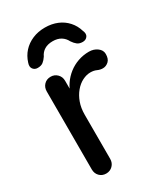

<svg xmlns="http://www.w3.org/2000/svg" viewBox="-184 -822 787 904"><g transform="rotate(-30 209.0 -370.0)"><path d="M120 0Q98 0 84 -14.5Q70 -29 70 -51V-475Q70 -497 84 -511.5Q98 -526 120 -526Q141 -526 155.5 -511.5Q170 -497 170 -475V-363L160 -406Q168 -434 184.5 -458Q201 -482 224 -500Q247 -518 275.5 -528Q304 -538 335 -538Q361 -538 380 -524Q399 -510 399 -489Q399 -462 385 -449.5Q371 -437 354 -437Q339 -437 325 -443.5Q311 -450 292 -450Q271 -450 249 -439Q227 -428 209 -406.5Q191 -385 180.5 -356Q170 -327 170 -291V-51Q170 -29 155.5 -14.5Q141 0 120 0ZM212 -740Q249 -740 279 -727.5Q309 -715 330 -691.5Q351 -668 360 -637Q369 -617 360 -604.5Q351 -592 334 -592Q316 -592 305 -600.5Q294 -609 284 -624Q274 -644 256 -655Q238 -666 212 -666Q185 -666 167 -655Q149 -644 140 -624Q130 -609 119 -600.5Q108 -592 89 -592Q73 -592 64 -604Q55 -616 62 -636Q72 -668 93 -691Q114 -714 144.5 -727Q175 -740 212 -740Z"/></g></svg>

Font: Quicksand SemiBold
Style: Regular
Weight: 600
Designer: Andrew Paglinawan
Foundry: Andrew Paglinawan
Version: Version 3.006